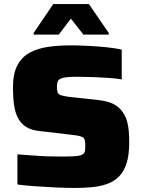

<svg xmlns="http://www.w3.org/2000/svg" viewBox="-20 -920 702 948"><path d="M351 8Q305 8 253 5.5Q201 3 152 -0.5Q103 -4 66 -9V-158Q106 -155 145.5 -152Q185 -149 220.5 -148Q256 -147 282 -147Q329 -147 353 -149Q377 -151 387 -157Q395 -162 397.5 -168Q400 -174 400.5 -183Q401 -192 401 -203Q401 -219 398.5 -228.5Q396 -238 387 -243Q378 -248 360 -251Q342 -254 312 -257L175 -273Q135 -277 109.5 -293Q84 -309 69.5 -336Q55 -363 49.5 -401.5Q44 -440 44 -488Q44 -556 65.5 -597Q87 -638 126 -659.5Q165 -681 217 -688.5Q269 -696 328 -696Q371 -696 418 -693.5Q465 -691 508 -686.5Q551 -682 581 -675V-528Q552 -533 513.5 -535.5Q475 -538 435.5 -539.5Q396 -541 362 -541Q330 -541 310.5 -539Q291 -537 280 -532Q268 -526 264.5 -516.5Q261 -507 261 -493Q261 -474 264.5 -464Q268 -454 282 -449.5Q296 -445 326 -441L459 -427Q488 -424 513 -417Q538 -410 558.5 -395Q579 -380 595 -352Q602 -340 607.5 -320.5Q613 -301 615.5 -275.5Q618 -250 618 -217Q618 -155 605 -114Q592 -73 567.5 -48.5Q543 -24 509.5 -12Q476 0 436 4Q396 8 351 8ZM146 -749V-757L243 -900H419L517 -757V-749H392L330 -828L270 -749Z"/></svg>

Font: Saira SemiExpanded ExtraBold
Style: Regular
Weight: 800
Width: 6
Designer: Hector Gatti with collaboration of the Omnibus-Type team
Foundry: Omnibus-Type
Version: Version 1.101